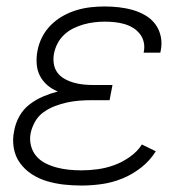

<svg xmlns="http://www.w3.org/2000/svg" viewBox="-20 -562 590 594"><path d="M232 12Q204 12 177.5 9Q151 6 125.5 -1.5Q100 -9 78.5 -23Q57 -37 42 -57.5Q27 -78 22.5 -104.5Q18 -131 24 -158Q28 -181 40 -202.5Q52 -224 71.5 -239Q91 -254 113.5 -263.5Q136 -273 159 -279Q141 -286 126.5 -298.5Q112 -311 103.5 -327.5Q95 -344 93.5 -364.5Q92 -385 96 -405Q100 -427 110.5 -447.5Q121 -468 137.5 -484.5Q154 -501 174.5 -512.5Q195 -524 216.5 -530.5Q238 -537 260 -539.5Q282 -542 303 -542Q326 -542 348 -539.5Q370 -537 391 -531Q412 -525 430.5 -514Q449 -503 461 -486.5Q473 -470 477.5 -448.5Q482 -427 477 -404L476 -399H424L425 -402Q428 -418 424.5 -432.5Q421 -447 412 -458Q403 -469 390.5 -476.5Q378 -484 363.5 -488Q349 -492 334 -493.5Q319 -495 304 -495Q288 -495 271.5 -493Q255 -491 239 -486.5Q223 -482 207.5 -474.5Q192 -467 179 -455Q166 -443 158 -427.5Q150 -412 147 -396Q144 -380 146.5 -364.5Q149 -349 157.5 -337.5Q166 -326 179 -318.5Q192 -311 207.5 -306.5Q223 -302 238.5 -300.5Q254 -299 270 -299H328L319 -252H261Q243 -252 224.5 -250.5Q206 -249 187.5 -245Q169 -241 150.5 -234Q132 -227 115.5 -215.5Q99 -204 89 -186.5Q79 -169 75 -151Q71 -131 75.5 -112.5Q80 -94 91.5 -80Q103 -66 119.5 -57.5Q136 -49 154.5 -44Q173 -39 192.5 -37Q212 -35 232 -35Q257 -35 282.5 -38.5Q308 -42 333 -51Q358 -60 381.5 -76.5Q405 -93 419 -115L462 -94Q444 -65 416.5 -43.5Q389 -22 358 -9.5Q327 3 295 7.5Q263 12 232 12Z"/></svg>

Font: Lode Dark
Style: Italic
Weight: 400
Italic angle: -11°
Monospace: yes
Designer: Belleve Invis
Foundry: Belleve Invis
Version: Version 29.2.0; ttfautohint (v1.8.3)